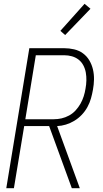

<svg xmlns="http://www.w3.org/2000/svg" viewBox="-20 -988 540 1008"><path d="M399 0H357L238 -326H107L53 0H13L134 -735H316Q343 -735 369 -729Q395 -723 415.5 -708Q436 -693 449 -671Q462 -649 468 -623.5Q474 -598 473.5 -571Q473 -544 468 -517Q464 -494 457.5 -471Q451 -448 439 -426Q427 -404 409.5 -385.5Q392 -367 370.5 -354Q349 -341 326 -334Q303 -327 280 -326ZM113 -362H262Q283 -362 303 -366.5Q323 -371 342.5 -381.5Q362 -392 377 -408.5Q392 -425 402.5 -443.5Q413 -462 419.5 -482.5Q426 -503 429 -523Q433 -544 433.5 -565.5Q434 -587 430.5 -607Q427 -627 417.5 -645Q408 -663 392.5 -675Q377 -687 357.5 -692.5Q338 -698 316 -698H168ZM322 -804 297 -826 424 -968 455 -942Z"/></svg>

Font: Iosevka Extralight Oblique
Style: Regular
Weight: 200
Italic angle: -9°
Monospace: yes
Designer: Belleve Invis
Foundry: Belleve Invis
Version: Version 32.5.0; ttfautohint (v1.8.4)